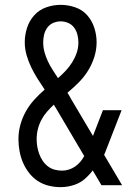

<svg xmlns="http://www.w3.org/2000/svg" viewBox="-20 -763 540 791"><path d="M229 8Q205 8 180.5 2Q156 -4 135.5 -17.5Q115 -31 99.5 -51Q84 -71 74.5 -93.5Q65 -116 60.5 -140.5Q56 -165 56 -190Q56 -220 64 -249Q72 -278 86.5 -304Q101 -330 121 -352Q141 -374 164 -394Q149 -416 134.5 -439Q120 -462 108.5 -486Q97 -510 89.5 -536Q82 -562 82 -589Q82 -619 91.5 -648.5Q101 -678 121.5 -700.5Q142 -723 171 -733Q200 -743 230 -743Q260 -743 289.5 -733Q319 -723 339 -700.5Q359 -678 368.5 -648.5Q378 -619 378 -589Q378 -558 368.5 -528Q359 -498 342.5 -471.5Q326 -445 304 -423Q282 -401 258 -381Q262 -374 266 -367.5Q270 -361 273 -355L363 -203L404 -309H481L421 -155Q418 -147 415 -139.5Q412 -132 409 -125L483 0H398L362 -61Q348 -42 329.5 -26Q311 -10 288 -2Q274 3 259 5.5Q244 8 229 8ZM219 -441 220 -442Q236 -456 251 -472Q266 -488 277.5 -506.5Q289 -525 296 -545.5Q303 -566 303 -588Q303 -604 299 -620Q295 -636 285.5 -649Q276 -662 261 -668.5Q246 -675 230 -675Q214 -675 199 -668.5Q184 -662 174.5 -648.5Q165 -635 161.5 -619.5Q158 -604 158 -588Q158 -567 163.5 -547.5Q169 -528 177.5 -510Q186 -492 197 -475Q208 -458 219 -441ZM236 -60Q250 -60 264 -64.5Q278 -69 289.5 -77Q301 -85 310.5 -96Q320 -107 327 -120L209 -320Q207 -323 205 -326Q203 -329 202 -332Q187 -318 173.5 -302.5Q160 -287 150.5 -269Q141 -251 136 -231Q131 -211 131 -190Q131 -175 133.5 -159.5Q136 -144 141.5 -129Q147 -114 156 -100.5Q165 -87 177.5 -77.5Q190 -68 205 -64Q220 -60 236 -60Z"/></svg>

Font: Iosevka Custom
Style: Regular
Weight: 400
Monospace: yes
Designer: Belleve Invis
Foundry: Belleve Invis
Version: Version 32.5.0; ttfautohint (v1.8.4)